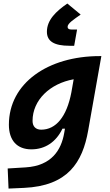

<svg xmlns="http://www.w3.org/2000/svg" viewBox="-20 -843 626 1097"><path d="M28.8 234.4 116.7 230.5C367.7 219.2 451.7 85 483.9 -98.1L559.1 -522.5H549.8C254.4 -522.5 30.8 -368.2 30.8 -130.4C30.8 -41 77.1 10.3 159.2 10.3C238.3 10.3 300.8 -32.2 336.9 -107.9H351.1L346.7 -82.5C330.1 12.7 275.9 104 126.5 113.3L23.9 119.6ZM400.9 -390.1 387.7 -314.9C361.3 -176.8 300.3 -102.1 215.3 -102.1C184.1 -102.1 166 -120.6 166 -152.3C166 -271.5 265.6 -365.7 400.9 -390.1ZM377 -581.5H403.8L420.4 -674.3H388.7C373.5 -674.3 366.2 -679.2 366.2 -689.5C366.2 -709.5 400.4 -731 440.9 -759.8L364.7 -822.8C300.3 -778.3 248 -729 248 -661.6C248 -606.9 289.6 -581.5 377 -581.5Z"/></svg>

Font: Cascadia Code NF
Style: Bold Italic
Weight: 700
Italic angle: -10°
Monospace: yes
Designer: Aaron Bell
Foundry: Saja Typeworks
Version: Version 2404.023